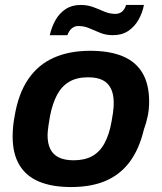

<svg xmlns="http://www.w3.org/2000/svg" viewBox="-20 -743 653 775"><path d="M267 12Q190 12 137.5 -10Q85 -32 58 -77.5Q31 -123 31 -192Q31 -212 33 -232.5Q35 -253 39 -274Q54 -365 94 -423.5Q134 -482 197 -510Q260 -538 344 -538Q422 -538 475 -516Q528 -494 555 -448.5Q582 -403 582 -333Q582 -303 576.5 -275.5Q571 -248 561 -221Q542 -141 503.5 -89.5Q465 -38 406.5 -13Q348 12 267 12ZM277 -96Q322 -96 352.5 -113Q383 -130 402 -165Q421 -200 430 -251Q434 -273 436 -287Q438 -301 438.5 -310.5Q439 -320 439 -329Q439 -362 428 -385Q417 -408 394.5 -419.5Q372 -431 335 -431Q290 -431 259.5 -413Q229 -395 210.5 -360.5Q192 -326 182 -275Q178 -253 176 -238.5Q174 -224 173 -214.5Q172 -205 172 -197Q172 -164 183 -141.5Q194 -119 217.5 -107.5Q241 -96 277 -96ZM181 -601Q188 -633 203.5 -661Q219 -689 244.5 -706Q270 -723 305 -723Q333 -723 356 -714.5Q379 -706 400.5 -696.5Q422 -687 446 -687Q461 -687 472 -695.5Q483 -704 489 -723H561Q555 -691 539 -663Q523 -635 497.5 -618Q472 -601 436 -601Q408 -601 385.5 -610Q363 -619 341.5 -628.5Q320 -638 296 -638Q282 -638 270.5 -629Q259 -620 252 -601Z"/></svg>

Font: Archivo SemiBold
Style: Bold Italic
Weight: 700
Italic angle: -10°
Version: Version 2.001